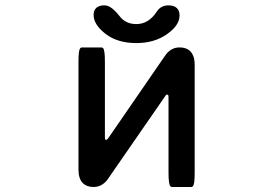

<svg xmlns="http://www.w3.org/2000/svg" viewBox="-20 -685 1040 731"><path d="M377 -664.6Q382.8 -664.6 387.9 -663.1Q393.1 -661.6 397.9 -659.2Q407.7 -653.3 416.5 -644.5Q426.8 -634.8 430.7 -628.9Q437.5 -620.1 441.9 -615.7Q464.4 -593.3 499 -593.3Q545.9 -593.3 576.7 -640.6Q592.3 -664.6 621.1 -664.6Q643.1 -664.6 653.8 -653.8Q663.6 -644 663.6 -626Q663.6 -587.9 614.7 -554.2Q566.9 -521 499 -521Q427.7 -521 382.3 -555.7Q336.4 -591.3 336.4 -627.9Q336.4 -651.4 354.5 -660.2Q363.8 -664.6 377 -664.6ZM621.6 -312.5Q621.6 -321.3 620.1 -323.7L616.2 -324.7Q613.3 -324.7 612.1 -323.5Q610.8 -322.3 607.9 -317.4Q390.1 -2.4 388.7 -0.5Q385.7 3.9 381.3 7.8Q362.3 26.9 336.2 26.9Q310.1 26.9 295.4 12.2Q278.8 -4.4 278.8 -39.1V-450.2Q278.8 -474.1 280.5 -486.1Q282.2 -498 286.1 -502Q288.6 -504.4 292 -504.4H366.2Q369.6 -504.4 372.1 -502Q374.5 -499.5 375.5 -496.1Q376.5 -492.7 377.9 -483.4Q379.4 -474.1 379.4 -450.2V-164.1Q379.4 -157.2 380.4 -153.3Q381.3 -152.8 383.8 -152.8L387.2 -153.3Q389.2 -154.8 393.1 -160.2L606.9 -470.7Q628.9 -504.4 663.1 -504.4Q700.7 -504.4 713.9 -476.1Q721.2 -461.4 721.2 -438.5V-27.3Q721.2 -3.4 719.5 8.5Q717.8 20.5 713.9 24.4Q711.4 26.9 708 26.9H634.8Q631.3 26.9 628.9 24.4Q621.6 17.1 621.6 -27.3Z"/></svg>

Font: YuPearl-Medium
Style: Medium
Weight: 500
Designer: Max Yao
Foundry: Max-Everyday
Version: Version 1.011; ttfautohint (v1.8.3)